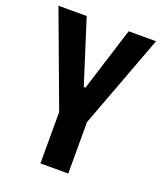

<svg xmlns="http://www.w3.org/2000/svg" viewBox="-129 -772 722 856"><g transform="rotate(20 231.5 -344.0)"><path d="M165 0V-244L0 -688H134L230 -386H238L333 -688H463L297 -244V0Z"/></g></svg>

Font: Saira Condensed
Style: Bold
Weight: 700
Width: 3
Designer: Hector Gatti with collaboration of the Omnibus-Type team
Foundry: Omnibus-Type
Version: Version 1.101